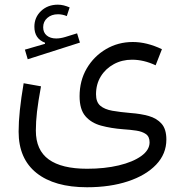

<svg xmlns="http://www.w3.org/2000/svg" viewBox="-20 -581 778 821"><path d="M277.8 -549.3 265.6 -512.2Q247.1 -520 228 -520Q200.2 -520 182.4 -504.4Q164.6 -488.8 164.6 -464.4Q164.6 -441.9 179.9 -429.2Q195.3 -416.5 220.2 -416.5Q238.3 -416.5 259.3 -422.9L309.6 -438.5L321.8 -398.9L98.6 -327.6L86.4 -368.7L172.4 -393.6V-398.4Q127 -415.5 127 -466.8Q127 -506.8 155.5 -533.9Q184.1 -561 227.5 -561Q240.2 -561 252.7 -557.9Q265.1 -554.7 277.8 -549.3ZM672.4 -370.6 645.5 -301.8Q594.7 -325.7 544.4 -325.7Q501.5 -325.7 466.6 -306.6Q431.6 -287.6 411.1 -254.4Q390.6 -221.2 390.6 -177.7Q390.6 -144.5 408.9 -128.9Q427.2 -113.3 460.4 -107.4Q493.7 -101.6 539.1 -97.7Q581.5 -94.7 616 -85Q650.4 -75.2 670.9 -52Q691.4 -28.8 691.4 15.6Q691.4 77.1 647.7 123Q604 168.9 527.3 194.3Q450.7 219.7 352.1 219.7Q212.9 219.7 136.2 158.7Q59.6 97.7 59.6 -18.1Q59.6 -58.6 64.9 -110.1Q70.3 -161.6 81.1 -225.1L155.3 -211.9Q143.1 -145.5 138.2 -103Q133.3 -60.5 133.3 -22.5Q133.3 61 188.5 100.8Q243.7 140.6 352.5 140.6Q427.7 140.6 488 126.2Q548.3 111.8 584 86.2Q619.6 60.5 619.6 27.8Q619.6 3.4 604 -7.6Q588.4 -18.6 562.7 -22.5Q537.1 -26.4 506.8 -28.3Q455.1 -32.2 412.6 -43.7Q370.1 -55.2 345.2 -84.2Q320.3 -113.3 320.3 -169.4Q320.3 -235.8 350.8 -288.1Q381.3 -340.3 433.1 -370.8Q484.9 -401.4 547.9 -401.4Q607.9 -401.4 672.4 -370.6Z"/></svg>

Font: Estedad-FD Regular
Style: FD-Regular
Weight: 400
Designer: Amin Abedi
Version: Version 7.3